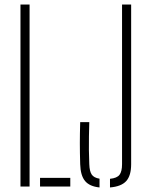

<svg xmlns="http://www.w3.org/2000/svg" viewBox="-20 -820 658 844"><path d="M70 0V-800H110V0ZM156 0V-38H289V0ZM417.5 4Q373.5 -0.5 353.8 -24.5Q334 -48.5 332.5 -98Q331 -150.5 331 -190.5Q331 -230.5 332.5 -283H372.5Q371.5 -250.5 371 -220.5Q370.5 -190.5 370.8 -160.5Q371 -130.5 372.5 -98Q373.5 -67.5 383 -53Q392.5 -38.5 417.5 -34.5ZM463.5 4V-34Q494.5 -37 505.5 -51.8Q516.5 -66.5 516.5 -98V-800H556.5V-98Q556.5 -48 534.8 -24Q513 0 463.5 4Z"/></svg>

Font: Big Shoulders Stencil Text SC Thin
Style: Regular
Weight: 100
Designer: Patric King
Foundry: XO Type Co
Version: Version 2.001